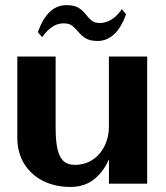

<svg xmlns="http://www.w3.org/2000/svg" viewBox="-20 -729 658 762"><path d="M259.2 12.9Q199 12.9 151.4 -10.8Q103.8 -34.6 76.2 -78.6Q48.7 -122.7 48.7 -183.3V-504.7H200.8V-222.5Q200.8 -171.3 207.9 -138.5Q215.1 -105.7 231.8 -90.1Q248.5 -74.6 276.7 -74.6Q308.1 -74.6 333 -86.7Q357.9 -98.8 375.7 -119.9Q393.4 -141.1 402.8 -168.5Q412.2 -195.9 412.2 -226.5V-504.7H564.1V0H412.2L413.6 -265.8L439.5 -171.7Q424.8 -116.3 401.4 -74.7Q377.9 -33.1 343.1 -10.1Q308.3 12.9 259.2 12.9ZM367.4 -566.4Q336.8 -566.4 319.9 -577.1Q302.9 -587.8 291.8 -601.6Q280.7 -615.4 267.9 -625.9Q255.1 -636.4 232.7 -636.4Q222.8 -636.4 209.8 -633Q196.7 -629.6 181.2 -618Q165.7 -606.4 147.1 -581.7L130.2 -601.3Q149.4 -655.4 177.7 -682Q206 -708.6 243.7 -708.6Q275.1 -708.6 291.9 -697.9Q308.7 -687.3 319.5 -673.1Q330.2 -658.9 342.6 -648.3Q355 -637.6 377.4 -637.6Q385.5 -637.6 399 -641Q412.6 -644.4 429.4 -656.2Q446.2 -667.9 463.7 -692.7L480.3 -672.3Q461 -618.5 432.4 -592.5Q403.8 -566.4 367.4 -566.4Z"/></svg>

Font: Russolo 10pt ExtraLight
Style: Regular
Weight: 200
Designer: Micah Stupak-Hahn
Version: Version 1.000